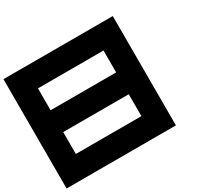

<svg xmlns="http://www.w3.org/2000/svg" viewBox="-197 -1060 1594 1521"><g transform="rotate(-30 600.0 -300.0)"><path d="M0 -799.8H1000V200.2H0ZM799.8 0V-200.2H200.2V0ZM799.8 -399.9V-600.1H200.2V-399.9Z"/></g></svg>

Font: QuinqueFive
Style: Regular
Weight: 400
Monospace: yes
Designer: GGBotNet
Foundry: GGBotNet
Version: 1.1